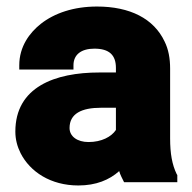

<svg xmlns="http://www.w3.org/2000/svg" viewBox="-20 -558 588 588"><path d="M27 -155C27 -131 33 -109 43 -89C72 -32 135 10 220 10C274 10 315 -7 345 -34C348 -23 355 -10 360 0H523V-22L521 -25C507 -54 501 -88 501 -134V-348C501 -379 496 -407 484 -431C451 -501 378 -538 277 -538C206 -538 147 -518 105 -485C71 -458 39 -416 39 -358V-345H205V-358C205 -391 229 -409 269 -409C315 -409 335 -389 335 -350V-336H284C149 -336 27 -292 27 -155ZM193 -166C193 -210 230 -228 289 -228H335V-160C321 -139 291 -123 251 -123C217 -123 193 -140 193 -166Z"/></svg>

Font: Asimov Pro
Style: Ult
Weight: 900
Designer: Google
Version: Version 2.000980; 2014